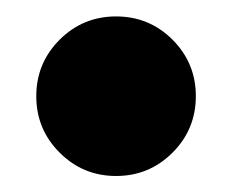

<svg xmlns="http://www.w3.org/2000/svg" viewBox="-20 -440 284 235"><path d="M24.4 -322.3Q24.4 -362.8 53 -391.4Q81.5 -419.9 122.1 -419.9Q162.6 -419.9 191.2 -391.4Q219.7 -362.8 219.7 -322.3Q219.7 -281.7 191.2 -253.2Q162.6 -224.6 122.1 -224.6Q81.5 -224.6 53 -253.2Q24.4 -281.7 24.4 -322.3Z"/></svg>

Font: Giphurs Black
Style: Regular
Weight: 900
Version: Version 0.920; ttfautohint (v1.8.4.7-5d5b)